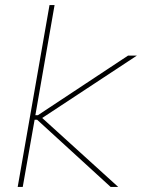

<svg xmlns="http://www.w3.org/2000/svg" viewBox="-20 -740 564 760"><path d="M70 0 117 -266H127L418 0H448L147 -273L522 -520H487L130 -284H120L196 -720H176L50 0Z"/></svg>

Font: Fixel Display Thin
Style: Italic
Weight: 100
Italic angle: -10°
Designer: AlfaBravo + MacPaw
Foundry: Kyrylo Tkachov, Marchela Mozhyna, Serhii Makarenko, Maria Weinstein, Zakhar Kryvoshyya
Version: Version 1.210;Glyphs 3.2 (3217)